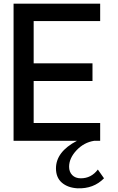

<svg xmlns="http://www.w3.org/2000/svg" viewBox="-20 -770 647 1050"><path d="M515.1 157.2 548.8 205.1Q491.7 263.2 403.8 259.8Q350.6 256.8 318.4 229Q286.1 201.2 286.1 150.9Q286.1 60.1 400.9 0H54.2V-750H527.8V-654.8H164.1V-423.8H485.8V-327.1H164.1V-97.2H527.8V0H495.1Q439 8.8 398.4 52Q357.9 95.2 357.9 142.1Q357.9 169.9 375 187.5Q392.1 205.1 421.9 205.1Q479 205.1 515.1 157.2Z"/></svg>

Font: Oakes Grotesk
Style: Medium
Weight: 500
Designer: Samuel Oakes
Foundry: Samuel Oakes
Version: Version 1.0 | wf-rip DC20170320